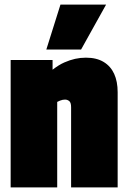

<svg xmlns="http://www.w3.org/2000/svg" viewBox="-20 -809 552 829"><path d="M26 0V-550H207V-508Q234 -529 258 -539.5Q282 -550 304.5 -555Q327 -560 351 -560Q397 -560 427.5 -541.5Q458 -523 473 -490Q488 -457 488 -411V0H287V-346Q287 -366 279 -372.5Q271 -379 261 -379Q256 -379 250.5 -378Q245 -377 239 -374.5Q233 -372 227 -369V0ZM180 -595 241 -789H438L330 -595Z"/></svg>

Font: Georama SemiCondensed Black
Style: Regular
Weight: 900
Width: 4
Designer: Jean-Baptiste Levee
Foundry: Production Type
Version: Version 1.001